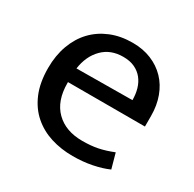

<svg xmlns="http://www.w3.org/2000/svg" viewBox="-115 -598 734 728"><g transform="rotate(30 252.0 -234.0)"><path d="M468 -225H131V-221Q131 -143 173.5 -101Q216 -59 289 -59Q327 -59 356.5 -65Q386 -71 421 -85L439 -20Q410 -7 370.5 1Q331 9 286 9Q235 9 190.5 -5Q146 -19 112 -48.5Q78 -78 58.5 -124Q39 -170 39 -234Q39 -289 55.5 -334Q72 -379 102 -410.5Q132 -442 174.5 -459.5Q217 -477 270 -477Q315 -477 351.5 -462Q388 -447 414 -420Q440 -393 454 -355Q468 -317 468 -271ZM377 -288Q377 -314 370.5 -336.5Q364 -359 350.5 -376Q337 -393 316 -403Q295 -413 265 -413Q210 -413 175.5 -378Q141 -343 133 -286Z"/></g></svg>

Font: Ek Mukta
Style: Regular
Weight: 400
Designer: Girish Dalvi and Yashodeep Gholap
Foundry: Ek Type
Version: Version 2.538;PS 1.001;hotconv 16.6.51;makeotf.lib2.5.65220;